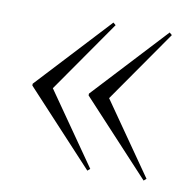

<svg xmlns="http://www.w3.org/2000/svg" viewBox="-55 -522 533 521"><g transform="rotate(10 211.0 -261.0)"><path d="M224.5 -63 217.5 -57 30.5 -258.5V-263.5L217.5 -465L224.5 -459L86.5 -261ZM379.5 -63 372.5 -57 185.5 -258.5V-263.5L372.5 -465L379.5 -459L241.5 -261Z"/></g></svg>

Font: Newsreader Display ExtraLight
Style: Regular
Weight: 275
Designer: Hugues Gentile
Foundry: Production Type
Version: Version 1.001